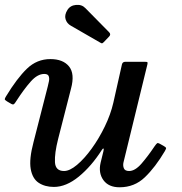

<svg xmlns="http://www.w3.org/2000/svg" viewBox="-23 -782 773 814"><path d="M2.5 -373.5Q49 -450 91.2 -490.8Q133.5 -531.5 190.5 -531.5Q244.5 -531.5 269.8 -500.2Q295 -469 278 -406L223.5 -193Q208 -132 210 -94.5Q212 -57 248.5 -57Q272.5 -57 303.5 -83Q334.5 -109 365.5 -151.8Q396.5 -194.5 421.2 -245.5Q446 -296.5 457.5 -346.5L494 -509Q496.5 -520 508.5 -520H590.5Q600 -520 601.8 -518.5Q603.5 -517 602 -509.5L500.5 -93.5Q497.5 -80.5 502 -68.8Q506.5 -57 524.5 -57Q549.5 -57 576.8 -88.2Q604 -119.5 632.5 -162Q639.5 -172 643 -174.5Q646.5 -177 653.5 -173L670.5 -163.5Q679 -158.5 680.8 -155.5Q682.5 -152.5 676 -141.5Q635.5 -73 591.2 -30.5Q547 12 484 12Q437.5 12 415.5 -18.2Q393.5 -48.5 403.5 -92L415.5 -141Q418 -151.5 415.5 -152.2Q413 -153 408.5 -146Q364.5 -77 311 -33.2Q257.5 10.5 205.5 10.5Q167.5 10.5 141 -7Q114.5 -24.5 107.2 -65.8Q100 -107 119 -179L179.5 -415.5Q182 -425 184.5 -437.5Q187 -450 183.5 -459.2Q180 -468.5 164.5 -468.5Q136 -468.5 107.5 -436.5Q79 -404.5 47 -355Q41.5 -346 37.2 -341.5Q33 -337 25 -341.5L7 -352Q-2.5 -358 -2.8 -361.2Q-3 -364.5 2.5 -373.5ZM263 -740Q275 -759 299.5 -761.2Q324 -763.5 339.5 -747L439.5 -645.5Q448.5 -636.5 440 -627.5L417.5 -604Q413 -599.5 410.5 -598.5Q408 -597.5 402.5 -601L277.5 -673Q260.5 -682.5 255 -700.5Q249.5 -718.5 263 -740Z"/></svg>

Font: Besley* Medium
Style: Italic
Weight: 500
Italic angle: -13°
Designer: Owen Earl
Foundry: indestructible type*
Version: Version 3.000; ttfautohint (v1.8.3)